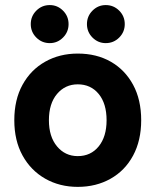

<svg xmlns="http://www.w3.org/2000/svg" viewBox="-20 -719 607 749"><path d="M283.3 10Q212.5 10 156.2 -22.1Q100 -54.2 67.9 -112.5Q35.8 -170.8 35.8 -250Q35.8 -330 67.9 -388.3Q100 -446.7 156.2 -478.3Q212.5 -510 283.3 -510Q356.7 -510 412.1 -478.3Q467.5 -446.7 499.2 -388.3Q530.8 -330 530.8 -250Q530.8 -170.8 499.2 -112.1Q467.5 -53.3 411.2 -21.7Q355 10 283.3 10ZM283.3 -110Q334.2 -110 365 -147.9Q395.8 -185.8 395.8 -250Q395.8 -315 365 -352.5Q334.2 -390 283.3 -390Q234.2 -390 202.5 -352.5Q170.8 -315 170.8 -250Q170.8 -185.8 202.5 -147.9Q234.2 -110 283.3 -110ZM392.5 -550.8Q362.5 -550.8 340.8 -572.5Q319.2 -594.2 319.2 -625Q319.2 -655.8 340.8 -677.5Q362.5 -699.2 392.5 -699.2Q423.3 -699.2 445 -677.5Q466.7 -655.8 466.7 -625Q466.7 -594.2 445 -572.5Q423.3 -550.8 392.5 -550.8ZM174.2 -550.8Q143.3 -550.8 121.7 -572.5Q100 -594.2 100 -625Q100 -655.8 121.7 -677.5Q143.3 -699.2 174.2 -699.2Q204.2 -699.2 225.8 -677.5Q247.5 -655.8 247.5 -625Q247.5 -594.2 225.8 -572.5Q204.2 -550.8 174.2 -550.8Z"/></svg>

Font: Funnel Sans
Style: Bold
Weight: 700
Designer: NORD ID, Kristian Moeller
Foundry: Dicotype
Version: Version 1.000